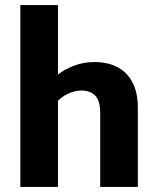

<svg xmlns="http://www.w3.org/2000/svg" viewBox="-20 -735 621 755"><path d="M208 0H60V-715H208V-442Q235 -463 272 -477Q309 -491 351 -491Q395 -491 427 -478Q459 -465 480 -441.5Q501 -418 511.5 -386Q522 -354 522 -315V0H374V-291Q374 -339 354.5 -359Q335 -379 300 -379Q276 -379 251 -368Q226 -357 208 -339Z"/></svg>

Font: Mukta Mahee ExtraBold
Style: Regular
Weight: 800
Designer: Shuchita Grover, Noopur Datye, Girish Dalvi, Yashodeep Gholap
Foundry: Ek Type
Version: Version 2.538;PS 1.000;hotconv 16.6.51;makeotf.lib2.5.65220;